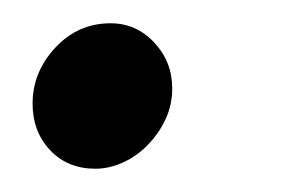

<svg xmlns="http://www.w3.org/2000/svg" viewBox="-20 -136 262 165"><path d="M75 -116Q97 -116 112.5 -99.5Q128 -83 128 -60Q128 -46 122.5 -34Q117 -22 107.5 -12Q98 -2 86 3.5Q74 9 62 9Q38 9 23 -7Q8 -23 8 -47Q8 -74 27.5 -95Q47 -116 75 -116Z"/></svg>

Font: Rosa Sans
Style: Italic
Weight: 400
Italic angle: -12°
Designer: Pentagram / MCKL
Foundry: Pentagram / MCKL
Version: Version 1.005;September 16, 2019;FontCreator 11.5.0.2425 64-